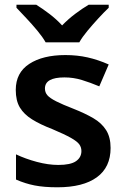

<svg xmlns="http://www.w3.org/2000/svg" viewBox="-20 -786 530 816"><path d="M450 -157Q450 -75 391.5 -32.5Q333 10 224 10Q167 10 126.5 2Q86 -6 48 -23V-130Q88 -111 136.5 -98Q185 -85 228 -85Q280 -85 303 -101Q326 -117 326 -144Q326 -160 317 -172.5Q308 -185 281.5 -200Q255 -215 203 -237Q151 -257 116.5 -278.5Q82 -300 64.5 -329Q47 -358 47 -404Q47 -477 104.5 -514.5Q162 -552 258 -552Q308 -552 352.5 -542Q397 -532 442 -512L402 -419Q364 -435 328 -446Q292 -457 254 -457Q171 -457 171 -410Q171 -393 181.5 -381Q192 -369 218.5 -355.5Q245 -342 294 -323Q342 -304 377 -283.5Q412 -263 431 -233Q450 -203 450 -157ZM174 -606Q161 -629 138.5 -656Q116 -683 92 -708.5Q68 -734 50 -753V-766H134Q161 -749 190 -727Q219 -705 244 -678Q270 -705 300 -727.5Q330 -750 357 -766H442V-753Q423 -735 399 -709Q375 -683 352.5 -656Q330 -629 317 -606Z"/></svg>

Font: Noto Sans Tamil SemiBold
Style: Regular
Weight: 600
Designer: Jelle Bosma - Monotype Design Team
Foundry: Monotype Imaging Inc.
Version: Version 2.004; ttfautohint (v1.8.4.7-5d5b)